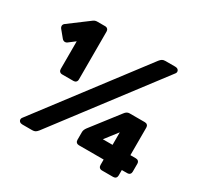

<svg xmlns="http://www.w3.org/2000/svg" viewBox="-149 -881 1100 1062"><g transform="rotate(30 401.5 -350.0)"><path d="M621 -700H683Q694 -700 700.5 -694.5Q707 -689 707 -680Q707 -674 703 -669L209 -19Q201 -9 193.5 -4.5Q186 0 173 0H111Q100 0 93.5 -5.5Q87 -11 87 -20Q87 -26 91 -31L585 -681Q593 -691 600.5 -695.5Q608 -700 621 -700ZM235 -350H163Q153 -350 147 -356Q141 -362 141 -372V-549L99 -517Q94 -513 86 -513Q76 -513 68 -522L31 -567Q26 -574 26 -581Q26 -591 35 -598L162 -693Q172 -700 185 -700H235Q245 -700 251 -694Q257 -688 257 -678V-372Q257 -362 251 -356Q245 -350 235 -350ZM691 -350Q701 -350 707 -344Q713 -338 713 -328V-152H748Q758 -152 764 -146Q770 -140 770 -130V-79Q770 -69 764 -63Q758 -57 748 -57H713V-22Q713 -12 707 -6Q701 0 691 0H619Q609 0 603 -6Q597 -12 597 -22V-57H439Q429 -57 423 -63Q417 -69 417 -79V-129Q417 -143 429 -159L563 -332Q576 -350 593 -350ZM599 -152V-232L537 -152Z"/></g></svg>

Font: Rubik
Style: Regular
Weight: 700
Designer: Hubert & Fischer
Foundry: Hubert & Fischer
Version: Version 1.100